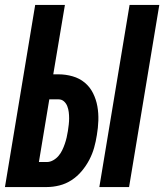

<svg xmlns="http://www.w3.org/2000/svg" viewBox="-27 -755 663 775"><path d="M374 0 496 -735H616L494 0ZM-7 0 115 -735H235L188 -455H209Q238 -455 266 -447Q294 -439 315 -421.5Q336 -404 348.5 -379Q361 -354 366 -326Q371 -298 370 -268.5Q369 -239 364 -210Q360 -184 353 -159Q346 -134 333.5 -110Q321 -86 303 -64.5Q285 -43 262 -28Q239 -13 213 -6.5Q187 0 162 0ZM130 -101H162Q175 -101 187.5 -108Q200 -115 209 -125.5Q218 -136 224 -148.5Q230 -161 234.5 -174Q239 -187 242 -200Q245 -213 247 -226Q249 -239 250.5 -252Q252 -265 252 -277.5Q252 -290 250.5 -302.5Q249 -315 244.5 -326.5Q240 -338 231 -346Q222 -354 209 -354H172Z"/></svg>

Font: Iosevka SS04 Extended
Style: Bold Italic
Weight: 700
Width: 7
Italic angle: -9°
Monospace: yes
Designer: Belleve Invis
Foundry: Belleve Invis
Version: Version 19.0.0; ttfautohint (v1.8.4)